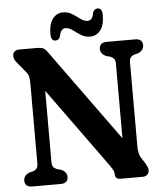

<svg xmlns="http://www.w3.org/2000/svg" viewBox="-58 -925 837 977"><g transform="rotate(-5 360.0 -437.0)"><path d="M250 -33.5Q250 0 212 0H67Q29 0 29 -33.5Q29 -58 56.5 -71.5L79 -77Q91.5 -82 97.2 -90.5Q103 -99 103 -116.5V-522Q103 -545.5 100 -558Q97 -570.5 88 -581L47 -631Q37.5 -642 33 -650.5Q28.5 -659 28.5 -670.5Q28.5 -684 37.2 -692Q46 -700 60.5 -700H153.5Q173 -700 184 -694.8Q195 -689.5 205.5 -674L545.5 -204.5V-583.5Q545.5 -601 540 -609Q534.5 -617 521 -623L499 -628.5Q470.5 -642.5 470.5 -666.5Q470.5 -700 508.5 -700H654Q691.5 -700 691.5 -666.5Q691.5 -641.5 663.5 -628.5L641.5 -623Q628.5 -617.5 623 -609.2Q617.5 -601 617.5 -583.5V-157.5Q617.5 -119.5 630.5 -98L649.5 -69Q658 -54.5 661 -47Q664 -39.5 664 -31.5Q664 -17.5 655.2 -8.8Q646.5 0 631.5 0H518.5Q490.5 0 490.5 -25Q490.5 -34.5 486.8 -43.5Q483 -52.5 466 -76.5L175 -479V-116.5Q175 -99 180.8 -90.8Q186.5 -82.5 200 -77L222 -71.5Q250 -58 250 -33.5ZM427.5 -734Q401 -734 380 -747.5Q359 -761 341 -774.5Q323 -788 306 -788Q281 -788 274 -749.5Q268 -729.5 250 -729.5Q226.5 -729.5 226.5 -764.5Q226.5 -816 247 -842.5Q267.5 -869 299.5 -869Q325.5 -869 346.5 -855.5Q367.5 -842 385.5 -828.5Q403.5 -815 421 -815Q446.5 -815 452.5 -853.5Q458.5 -873.5 477 -873.5Q500.5 -873.5 500.5 -838Q500.5 -786.5 479.8 -760.2Q459 -734 427.5 -734Z"/></g></svg>

Font: Fraunces 144pt S100 SemiBold
Style: Regular
Weight: 600
Version: Version 1.000; ttfautohint (v1.8.3)